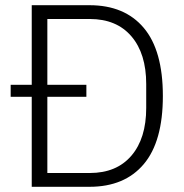

<svg xmlns="http://www.w3.org/2000/svg" viewBox="-20 -718 709 738"><path d="M102 -346H21V-392H102V-698H324Q459 -698 532.5 -611Q606 -524 606 -349Q606 -174 532.5 -87Q459 0 324 0H102ZM325 -53Q428 -53 485 -119.5Q542 -186 542 -303V-395Q542 -512 485 -578.5Q428 -645 325 -645H162V-392H312V-346H162V-53Z"/></svg>

Font: IBM Plex Sans Hebrew Light
Style: Regular
Weight: 300
Designer: Mike Abbink, Paul van der Laan, Pieter van Rosmalen, Yanek Iontef
Foundry: Bold Monday
Version: Version 1.2